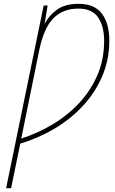

<svg xmlns="http://www.w3.org/2000/svg" viewBox="-20 -743 602 1003"><path d="M12 240 208 -714H229L213 -620H214Q235 -661 277 -692Q319 -723 391 -723Q474 -723 512.5 -671.5Q551 -620 551 -531Q551 -432 514.5 -346Q478 -260 413.5 -190.5Q349 -121 265 -71Q181 -21 86 7L38 240ZM91 -19Q180 -48 258.5 -95.5Q337 -143 396.5 -208Q456 -273 490 -353.5Q524 -434 524 -529Q524 -605 493 -651.5Q462 -698 389 -698Q309 -698 259 -647.5Q209 -597 185 -481Z"/></svg>

Font: Noto Sans Disp Thin
Style: Italic
Weight: 100
Italic angle: -12°
Designer: Monotype Design Team
Foundry: Monotype Imaging Inc.
Version: Version 2.000;GOOG;noto-source:20170915:90ef993387c0